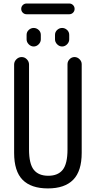

<svg xmlns="http://www.w3.org/2000/svg" viewBox="-20 -1052 540 1082"><path d="M370.1 -971.7H129.9Q117.2 -971.7 108.4 -980.5Q99.6 -989.3 99.6 -1002Q99.6 -1014.6 108.4 -1023.4Q117.2 -1032.2 129.9 -1032.2H370.1Q382.8 -1032.2 391.6 -1023.4Q400.4 -1014.6 400.4 -1002Q400.4 -989.3 391.6 -980.5Q382.8 -971.7 370.1 -971.7ZM290 -855.5Q290 -872.1 302.2 -883.3Q314.5 -894.5 330.1 -894.5Q345.7 -894.5 357.9 -883.3Q370.1 -872.1 370.1 -855.5V-830.1Q370.1 -814.5 357.9 -802.2Q345.7 -790 330.1 -790Q314.5 -790 302.2 -802.2Q290 -814.5 290 -830.1ZM129.9 -855.5Q129.9 -872.1 142.1 -883.3Q154.3 -894.5 169.9 -894.5Q185.5 -894.5 197.8 -883.3Q210 -872.1 210 -855.5V-830.1Q210 -814.5 197.8 -802.2Q185.5 -790 169.9 -790Q154.3 -790 142.1 -802.2Q129.9 -814.5 129.9 -830.1ZM59.6 -190.4V-688.5Q59.6 -705.1 72.3 -717.8Q85 -730.5 102.1 -730.5Q119.1 -730.5 131.3 -717.8Q143.6 -705.1 143.6 -688.5V-210Q143.6 -128.9 170.4 -95.2Q197.3 -61.5 252 -61.5Q306.6 -61.5 333.5 -95.2Q360.4 -128.9 360.4 -210V-690.4Q360.4 -706.1 372.1 -718.3Q383.8 -730.5 399.9 -730.5Q416 -730.5 428.2 -718.3Q440.4 -706.1 440.4 -690.4V-190.4Q440.4 -87.9 392.6 -39.1Q344.7 9.8 250 9.8Q155.3 9.8 107.4 -38.6Q59.6 -86.9 59.6 -190.4Z"/></svg>

Font: Rounded-X Mgen+ 1m regular
Style: Regular
Weight: 400
Designer: [Source Han Sans]
Ryoko NISHIZUKA  (kana & ideographs); Paul D. Hunt (Latin, Greek & Cyrillic); Wenlong ZHANG  (bopomofo
Version: Version 1.059.20150602